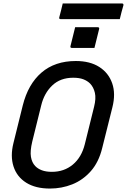

<svg xmlns="http://www.w3.org/2000/svg" viewBox="-20 -1074 736 1114"><path d="M416 -916H547Q558 -916 555 -905L528 -796H397Q386 -796 389 -807ZM420 -720Q502 -720 556 -685.5Q610 -651 631 -590.5Q652 -530 632 -451L573 -215Q553 -133 507 -81Q461 -29 399.5 -4.5Q338 20 270 20Q186 20 132 -14Q78 -48 58.5 -108Q39 -168 58 -244L112 -462Q143 -586 221 -653Q299 -720 420 -720ZM167 -252Q154 -197 159.5 -164Q165 -131 184 -111Q199 -95 223 -86Q247 -77 281 -77Q352 -77 402.5 -119Q453 -161 472 -237L526 -455Q538 -503 530.5 -535.5Q523 -568 503 -589Q487 -605 463.5 -614Q440 -623 405 -623Q330 -623 283 -578Q236 -533 219 -462ZM344 -1054H687Q698 -1054 696 -1043Q690 -1023 685 -1003.5Q680 -984 675 -963H332Q321 -963 324 -974Q329 -995 334.5 -1014.5Q340 -1034 344 -1054Z"/></svg>

Font: Recursive Sn Lnr St Med
Style: Italic
Weight: 500
Italic angle: -15°
Version: Version 1.079;hotconv 1.0.112;makeotfexe 2.5.65598; ttfautoh